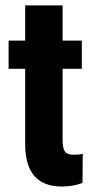

<svg xmlns="http://www.w3.org/2000/svg" viewBox="-20 -678 347 708"><path d="M210.9 -658.2V-528.3H281.7V-424.3H210.9V-162.1Q210.9 -130.9 219.5 -119.1Q228 -107.4 252.4 -107.4Q272.5 -107.4 285.2 -110.8L284.2 -3.4Q249 9.8 208 9.8Q74.2 9.8 72.8 -143.6V-424.3H11.7V-528.3H72.8V-658.2Z"/></svg>

Font: Roboto Condensed
Style: Bold
Weight: 700
Designer: Google
Version: Version 2.134; 2016